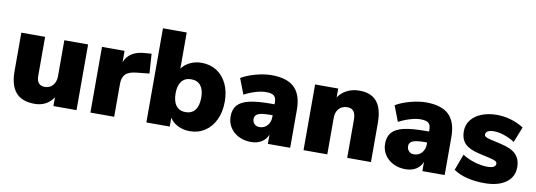

<svg xmlns="http://www.w3.org/2000/svg" viewBox="-56 -1056 3955 1416"><g transform="rotate(10 1921.5 -348.5)"><path d="M548 -492V0H375V-66Q352 -30 316.5 -11Q281 8 235 8Q140 8 94 -44.5Q48 -97 48 -204V-492H226V-200Q226 -128 288 -128Q324 -128 347 -154Q370 -180 370 -222V-492Z M1031 -359 934 -349Q876 -343 853 -318Q830 -293 830 -247V0H652V-492H821V-407Q838 -452 877 -475.5Q916 -499 972 -502L1021 -506Z M1614 -251Q1614 -175 1586.5 -116Q1559 -57 1509.5 -24.5Q1460 8 1397 8Q1348 8 1307.5 -12Q1267 -32 1246 -67V0H1071V-705H1249V-434Q1271 -466 1310.5 -485Q1350 -504 1397 -504Q1461 -504 1510 -473Q1559 -442 1586.5 -384.5Q1614 -327 1614 -251ZM1438 -251Q1438 -309 1413.5 -340Q1389 -371 1343 -371Q1296 -371 1271 -339.5Q1246 -308 1246 -249Q1246 -189 1271 -157Q1296 -125 1342 -125Q1388 -125 1413 -157.5Q1438 -190 1438 -251Z M2148 -284V0H1981V-69Q1967 -33 1934 -12.5Q1901 8 1855 8Q1804 8 1763 -12.5Q1722 -33 1698.5 -69.5Q1675 -106 1675 -152Q1675 -205 1702.5 -236.5Q1730 -268 1790 -282Q1850 -296 1952 -296H1979V-308Q1979 -345 1962 -359.5Q1945 -374 1902 -374Q1868 -374 1823.5 -360.5Q1779 -347 1740 -326L1695 -443Q1738 -469 1802.5 -486.5Q1867 -504 1921 -504Q2037 -504 2092.5 -450.5Q2148 -397 2148 -284ZM1979 -202V-214H1963Q1899 -214 1872 -202.5Q1845 -191 1845 -164Q1845 -141 1859.5 -126Q1874 -111 1897 -111Q1933 -111 1956 -136.5Q1979 -162 1979 -202Z M2753 -292V0H2575V-284Q2575 -328 2559.5 -348Q2544 -368 2513 -368Q2473 -368 2449.5 -342.5Q2426 -317 2426 -274V0H2248V-492H2421V-426Q2447 -464 2488 -484Q2529 -504 2579 -504Q2667 -504 2710 -451.5Q2753 -399 2753 -292Z M3305 -284V0H3138V-69Q3124 -33 3091 -12.5Q3058 8 3012 8Q2961 8 2920 -12.5Q2879 -33 2855.5 -69.5Q2832 -106 2832 -152Q2832 -205 2859.5 -236.5Q2887 -268 2947 -282Q3007 -296 3109 -296H3136V-308Q3136 -345 3119 -359.5Q3102 -374 3059 -374Q3025 -374 2980.5 -360.5Q2936 -347 2897 -326L2852 -443Q2895 -469 2959.5 -486.5Q3024 -504 3078 -504Q3194 -504 3249.5 -450.5Q3305 -397 3305 -284ZM3136 -202V-214H3120Q3056 -214 3029 -202.5Q3002 -191 3002 -164Q3002 -141 3016.5 -126Q3031 -111 3054 -111Q3090 -111 3113 -136.5Q3136 -162 3136 -202Z M3371 -51 3416 -172Q3456 -146 3507 -130.5Q3558 -115 3605 -115Q3634 -115 3650 -123.5Q3666 -132 3666 -147Q3666 -160 3654.5 -167Q3643 -174 3608 -182L3529 -200Q3454 -217 3421 -250Q3388 -283 3388 -344Q3388 -391 3416 -427.5Q3444 -464 3494.5 -484Q3545 -504 3609 -504Q3662 -504 3714.5 -488.5Q3767 -473 3810 -445L3764 -329Q3724 -354 3683.5 -367.5Q3643 -381 3607 -381Q3578 -381 3562 -372Q3546 -363 3546 -346Q3546 -336 3556 -329.5Q3566 -323 3591 -317L3674 -298Q3752 -281 3787 -245.5Q3822 -210 3822 -149Q3822 -76 3763.5 -34Q3705 8 3603 8Q3532 8 3472 -7Q3412 -22 3371 -51Z"/></g></svg>

Font: wassup Sans
Style: Black
Weight: 900
Version: Version 2.001